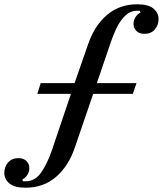

<svg xmlns="http://www.w3.org/2000/svg" viewBox="-170 -730 760 896"><path d="M-51 146Q-102 146 -126 126Q-150 106 -150 77Q-150 49 -132.5 28.5Q-115 8 -84 8Q-60 8 -46.5 21.5Q-33 35 -33 55Q-33 71 -42 85.5Q-51 100 -66 108L-62 116H-51Q-6 116 22.5 74.5Q51 33 73 -31L161 -292H4L20 -342H178L241 -523Q270 -609 328.5 -659.5Q387 -710 471 -710Q522 -710 546 -690Q570 -670 570 -641Q570 -613 552.5 -592.5Q535 -572 504 -572Q480 -572 466.5 -585.5Q453 -599 453 -619Q453 -635 462 -649.5Q471 -664 486 -672L482 -680H471Q448 -680 430.5 -669Q413 -658 398 -638.5Q383 -619 370.5 -592Q358 -565 347 -533L282 -342H467L450 -292H265L179 -41Q150 45 91.5 95.5Q33 146 -51 146Z"/></svg>

Font: IBM Plex Serif Medium
Style: Italic
Weight: 500
Italic angle: -14°
Designer: Mike Abbink, Paul van der Laan, Pieter van Rosmalen
Foundry: Bold Monday
Version: Version 2.5